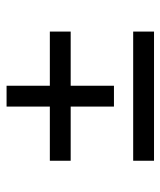

<svg xmlns="http://www.w3.org/2000/svg" viewBox="29 -616 500 599"><g transform="rotate(-90 279.5 -316.0)"><path d="M78 -346V-411H481V-346ZM78 -86V-151H481V-86ZM247 -211V-546H312V-211Z"/></g></svg>

Font: Piazzolla Thin Medium
Style: Regular
Weight: 500
Version: Version 2.005